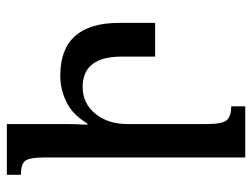

<svg xmlns="http://www.w3.org/2000/svg" viewBox="-110 -644 754 575"><g transform="rotate(-90 267.5 -357.0)"><path d="M183 -353Q183 -411 214 -449Q245 -487 294 -487Q385 -487 385 -370V-270H486V-377Q486 -554 328 -554Q286 -554 248 -535Q210 -516 185 -473H181Q182 -490 182.5 -506.5Q183 -523 183 -540V-714H31V-672Q62 -672 72.5 -659.5Q83 -647 83 -599V0H236V-42Q208 -42 195.5 -54.5Q183 -67 183 -115Z"/></g></svg>

Font: Noto Serif Armenian ExtraCondensed Semi
Style: Regular
Weight: 600
Width: 3
Designer: Monotype Design Team
Foundry: Monotype Imaging Inc.
Version: Version 1.901